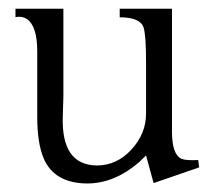

<svg xmlns="http://www.w3.org/2000/svg" viewBox="-20 -413 521 448"><path d="M16.1 -373V-392.6H127.9V-188.5Q127.9 -181.6 126.5 -141.6Q122.6 -27.8 206.1 -26.9Q252.4 -26.9 286.6 -64Q320.8 -101.1 320.8 -147.9V-266.6Q320.8 -331.5 314.9 -349.1Q307.1 -372.6 259.3 -372.6V-392.6H381.3V-106Q381.3 -52.7 403.3 -42.5Q413.6 -38.1 442.4 -39.6L444.8 -22.5L338.4 14.2L320.8 -50.3L304.7 -34.7Q247.6 14.6 184.6 15.1Q106.4 15.1 81.5 -44.4Q66.9 -79.6 66.9 -140.1V-293Q66.9 -353 42 -369.1Q30.8 -376 16.1 -373Z"/></svg>

Font: Lancelot
Style: Regular
Weight: 400
Designer: Marion Kadi
Foundry: Marion Kadi, Anton Koovit
Version: 1.004